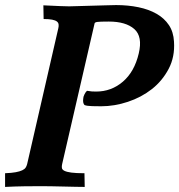

<svg xmlns="http://www.w3.org/2000/svg" viewBox="-50 -734 707 757"><path d="M260 -710Q332 -712 366 -713Q400 -714 408 -714Q455 -714 496 -705.5Q537 -697 567.5 -679.5Q598 -662 616 -635Q634 -608 636 -570Q640 -510 615 -462.5Q590 -415 548.5 -382.5Q507 -350 454 -332.5Q401 -315 349 -315Q335 -315 313.5 -315.5Q292 -316 283 -320Q276 -328 278 -344Q278 -352 283 -362Q288 -372 293 -376Q305 -374 312 -373.5Q319 -373 329 -373Q389 -373 434.5 -412Q480 -451 497 -523Q513 -590 479.5 -619.5Q446 -649 379 -649Q343 -649 333.5 -647.5Q324 -646 323 -642L195 -87Q193 -79 194 -72Q195 -65 204 -60.5Q213 -56 231.5 -53.5Q250 -51 283 -51L284 3Q269 3 247.5 2.5Q226 2 202.5 1.5Q179 1 156 0.5Q133 0 114 0Q82 0 45 0.5Q8 1 -30 3V-51Q-4 -52 12 -55Q28 -58 37.5 -62.5Q47 -67 51 -73Q55 -79 57 -87L180 -623Q182 -631 181 -638Q180 -645 174 -649.5Q168 -654 155.5 -656.5Q143 -659 122 -659L121 -713Q151 -712 186.5 -710Q222 -708 260 -710Z"/></svg>

Font: Lusitana
Style: Bold Italic
Weight: 700
Designer: Ana Paula Megda
Foundry: Ana Paula Megda
Version: Version 1.000; ttfautohint (v1.1) -l 8 -r 50 -G 200 -x 14 -D